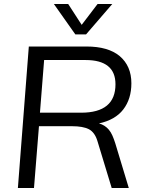

<svg xmlns="http://www.w3.org/2000/svg" viewBox="-20 -946 733 966"><path d="M478 -325Q508 -317 528 -293Q538 -281 545.5 -264Q553 -247 560 -225L628 0H542L470 -237Q457 -280 427 -296Q397 -311 343 -311H176L151 0H70L125 -712H415Q524 -712 582 -664Q641 -614 641 -527Q641 -448 600 -395Q560 -343 478 -325ZM388 -379Q561 -379 561 -522Q561 -644 410 -644H202L181 -379ZM471 -926H545L413 -773H359L251 -926H323L391 -821Z"/></svg>

Font: PRinguin Sans
Style: Italic
Weight: 400
Designer: Vernon Adams
Foundry: Vernon Adams
Version: ""